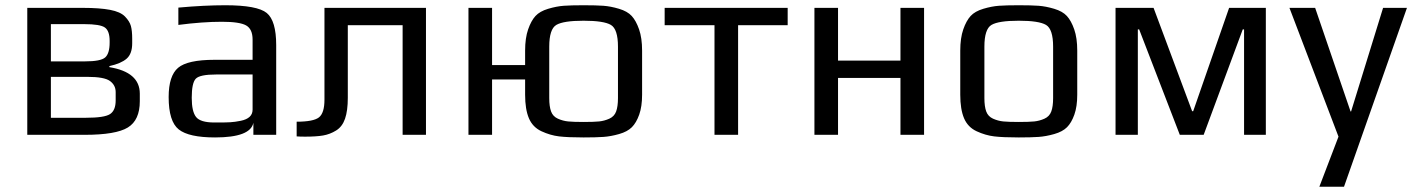

<svg xmlns="http://www.w3.org/2000/svg" viewBox="-20 -514 5390 732"><path d="M513 -157V-128Q513 -56 467.5 -28Q422 0 303 0H84V-484H296Q360 -484 399.5 -476.5Q439 -469 456.5 -451Q474 -433 479 -415Q484 -397 484 -366V-349Q484 -309 463 -290.5Q442 -272 397 -262V-258Q513 -239 513 -157ZM398 -352V-358Q398 -396 380 -409Q362 -422 301 -422H174V-280H304Q364 -280 381 -295Q398 -310 398 -352ZM421 -131V-163Q421 -189 399.5 -205Q378 -221 313 -221H174V-65H308Q378 -65 399.5 -79Q421 -93 421 -131Z M1033 0H946V-46Q935 10 800 10Q700 10 661.5 -20.5Q623 -51 623 -144Q623 -225 659 -255.5Q695 -286 798 -286H943V-363Q943 -403 918.5 -417Q894 -431 826 -431Q752 -431 660 -419V-485Q759 -494 839 -494Q961 -494 997 -464.5Q1033 -435 1033 -342ZM943 -96V-230H804Q742 -230 726.5 -214Q711 -198 711 -141Q711 -89 727.5 -68Q744 -47 797 -47H815Q841 -47 858.5 -48Q876 -49 898 -53.5Q920 -58 931.5 -68.5Q943 -79 943 -96Z M1217 -134V-484H1604V0H1515V-418H1306V-141Q1306 -92 1295.5 -61.5Q1285 -31 1261.5 -16.5Q1238 -2 1212 2.5Q1186 7 1143 7Q1123 7 1111 6V-50Q1175 -50 1196 -66.5Q1217 -83 1217 -134Z M1856 0H1766V-484H1856V-266H1982V-321Q1982 -369 1993.5 -402Q2005 -435 2021.5 -453Q2038 -471 2070 -480.5Q2102 -490 2129.5 -492Q2157 -494 2205 -494Q2253 -494 2280.5 -492Q2308 -490 2340 -480.5Q2372 -471 2388.5 -453Q2405 -435 2416.5 -402Q2428 -369 2428 -321V-153Q2428 -108 2417 -77Q2406 -46 2389 -29Q2372 -12 2340.5 -3Q2309 6 2280.5 8Q2252 10 2205 10Q2145 10 2111.5 6Q2078 2 2044.5 -13.5Q2011 -29 1996.5 -63Q1982 -97 1982 -153V-211H1856ZM2336 -140V-336Q2336 -403 2309 -419Q2282 -435 2205 -435Q2128 -435 2101 -419Q2074 -403 2074 -336V-140Q2074 -108 2081 -89Q2088 -70 2107 -61.5Q2126 -53 2146 -51Q2166 -49 2205 -49Q2244 -49 2264 -51Q2284 -53 2303 -61.5Q2322 -70 2329 -89Q2336 -108 2336 -140Z M2983 -418H2794V0H2704V-418H2514V-484H2983Z M3503 0H3413V-217H3175V0H3085V-484H3175V-283H3413V-484H3503Z M4087 -321V-153Q4087 -108 4076 -77Q4065 -46 4048 -29Q4031 -12 3999.5 -3Q3968 6 3939.5 8Q3911 10 3864 10Q3804 10 3770.5 6Q3737 2 3703.5 -13.5Q3670 -29 3655.5 -63Q3641 -97 3641 -153V-321Q3641 -369 3652.5 -402Q3664 -435 3680.5 -453Q3697 -471 3729 -480.5Q3761 -490 3788.5 -492Q3816 -494 3864 -494Q3912 -494 3939.5 -492Q3967 -490 3999 -480.5Q4031 -471 4047.5 -453Q4064 -435 4075.5 -402Q4087 -369 4087 -321ZM3995 -140V-336Q3995 -403 3968 -419Q3941 -435 3864 -435Q3787 -435 3760 -419Q3733 -403 3733 -336V-140Q3733 -108 3740 -89Q3747 -70 3766 -61.5Q3785 -53 3805 -51Q3825 -49 3864 -49Q3903 -49 3923 -51Q3943 -53 3962 -61.5Q3981 -70 3988 -89Q3995 -108 3995 -140Z M4806 0H4723V-402H4718L4569 0H4478L4323 -402H4318V0H4233V-484H4378L4525 -90H4529L4666 -484H4806Z M5344 -484 5104 198H5010L5083 7L4896 -484H4994L5129 -89H5131L5253 -484Z"/></svg>

Font: Play
Style: Regular
Weight: 400
Designer: Jonas Hecksher
Foundry: Jonas Hecksher, Playtypeª, e-types AS
Version: Version 1.002